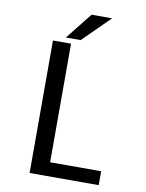

<svg xmlns="http://www.w3.org/2000/svg" viewBox="-94 -933 758 999"><g transform="rotate(10 285.0 -433.5)"><path d="M196.5 -727 307.5 -867H416L274.5 -727ZM228.5 -73.5H498V0H133V-700H228.5Z"/></g></svg>

Font: League Mono Narrow
Style: Regular
Weight: 400
Width: 3
Designer: Tyler Finck
Foundry: The League of Moveable Type / Tyler Finck
Version: Version 2.210